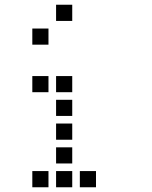

<svg xmlns="http://www.w3.org/2000/svg" viewBox="-20 -804 640 808"><path d="M217 -784Q216 -784 216 -784Q216 -784 216 -783V-717Q216 -716 216 -716Q216 -716 217 -716H283Q284 -716 284 -716Q284 -716 284 -717V-783Q284 -784 284 -784Q284 -784 283 -784ZM117 -684Q116 -684 116 -684Q116 -684 116 -683V-617Q116 -616 116 -616Q116 -616 117 -616H183Q184 -616 184 -616Q184 -616 184 -617V-683Q184 -684 184 -684Q184 -684 183 -684ZM117 -484Q116 -484 116 -484Q116 -484 116 -483V-417Q116 -416 116 -416Q116 -416 117 -416H183Q184 -416 184 -416Q184 -416 184 -417V-483Q184 -484 184 -484Q184 -484 183 -484ZM217 -484Q216 -484 216 -484Q216 -484 216 -483V-417Q216 -416 216 -416Q216 -416 217 -416H283Q284 -416 284 -416Q284 -416 284 -417V-483Q284 -484 284 -484Q284 -484 283 -484ZM217 -384Q216 -384 216 -384Q216 -384 216 -383V-317Q216 -316 216 -316Q216 -316 217 -316H283Q284 -316 284 -316Q284 -316 284 -317V-383Q284 -384 284 -384Q284 -384 283 -384ZM217 -284Q216 -284 216 -284Q216 -284 216 -283V-217Q216 -216 216 -216Q216 -216 217 -216H283Q284 -216 284 -216Q284 -216 284 -217V-283Q284 -284 284 -284Q284 -284 283 -284ZM217 -184Q216 -184 216 -184Q216 -184 216 -183V-117Q216 -116 216 -116Q216 -116 217 -116H283Q284 -116 284 -116Q284 -116 284 -117V-183Q284 -184 284 -184Q284 -184 283 -184ZM117 -84Q116 -84 116 -84Q116 -84 116 -83V-17Q116 -16 116 -16Q116 -16 117 -16H183Q184 -16 184 -16Q184 -16 184 -17V-83Q184 -84 184 -84Q184 -84 183 -84ZM217 -84Q216 -84 216 -84Q216 -84 216 -83V-17Q216 -16 216 -16Q216 -16 217 -16H283Q284 -16 284 -16Q284 -16 284 -17V-83Q284 -84 284 -84Q284 -84 283 -84ZM317 -84Q316 -84 316 -84Q316 -84 316 -83V-17Q316 -16 316 -16Q316 -16 317 -16H383Q384 -16 384 -16Q384 -16 384 -17V-83Q384 -84 384 -84Q384 -84 383 -84Z"/></svg>

Font: Doto SemiBold
Style: Regular
Weight: 600
Monospace: yes
Version: Version 1.000